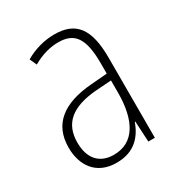

<svg xmlns="http://www.w3.org/2000/svg" viewBox="-136 -635 693 740"><g transform="rotate(-30 210.0 -264.5)"><path d="M210 -539C165 -539 119 -526 80 -503L94 -472C136 -496 174 -505 208 -505C279 -505 310 -466 310 -353V-307L237 -301C111 -291 40 -238 40 -133C40 -54 82 10 172 10C254 10 291 -38 311 -92H313L318 0H347V-357C347 -486 305 -539 210 -539ZM240 -271 311 -276V-218C310 -101 270 -22 178 -22C115 -22 79 -62 79 -133C79 -219 133 -262 240 -271Z"/></g></svg>

Font: Noto Sans Ethiopic Condensed ExtraLight
Style: Regular
Weight: 200
Width: 3
Designer: Monotype Design Team
Foundry: Monotype Imaging Inc.
Version: Version 2.102